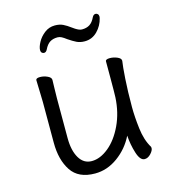

<svg xmlns="http://www.w3.org/2000/svg" viewBox="-108 -791 805 897"><g transform="rotate(-15 295.0 -342.0)"><path d="M355 -591Q333 -591 316.5 -599Q300 -607 278 -622Q265 -632 255.5 -637Q246 -642 236 -642Q214 -642 199 -632.5Q184 -623 173 -600Q167 -588 157 -588Q151 -588 146.5 -592.5Q142 -597 142 -605Q142 -620 154 -642.5Q166 -665 188 -682Q210 -699 238 -699Q261 -699 277.5 -691Q294 -683 314 -668Q316 -666 325.5 -660Q335 -654 342.5 -651Q350 -648 357 -648Q379 -648 394 -657.5Q409 -667 420 -690Q426 -702 436 -702Q442 -702 446.5 -697.5Q451 -693 451 -685Q451 -681 450 -678Q442 -643 416.5 -617Q391 -591 355 -591ZM488 -237Q488 -191 495 -132.5Q502 -74 526 -35Q527 -33 527 -29Q527 -17 513 -2Q499 13 483 13Q461 13 448 -28.5Q435 -70 432 -114Q404 -57 352.5 -19.5Q301 18 242 18Q162 18 127 -35Q92 -88 92 -171V-368L91 -406L89 -474Q89 -484 109 -484Q127 -484 144.5 -476Q162 -468 162 -456Q162 -435 161 -419L160 -368V-175Q160 -115 181.5 -78.5Q203 -42 242 -42Q283 -42 324 -75.5Q365 -109 393 -168.5Q421 -228 425 -301Q426 -322 426 -395V-475Q426 -485 447 -485Q465 -485 482.5 -477.5Q500 -470 500 -459V-457Q496 -433 492 -373Q488 -313 488 -237Z"/></g></svg>

Font: Fusion Kai T
Style: Regular
Weight: 400
Designer: Fontworks Inc.
Version: Version 24.134;May 13, 2024